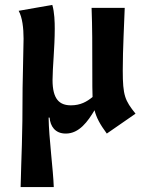

<svg xmlns="http://www.w3.org/2000/svg" viewBox="-20 -532 597 782"><path d="M532 -69C489 -123 480 -142 480 -245C480 -334 486 -437 488 -500H353C356 -421 356 -351 356 -229C356 -191 356 -161 357 -137C334 -118 308 -103 269 -103C222 -103 194 -128 194 -206C194 -255 203 -339 203 -415C203 -441 202 -482 193 -512L56 -488C71 -461 76 -418 76 -374C76 -334 72 -210 72 -174C72 41 67 93 64 230H199C197 162 179 29 178 -53H182C185 -18 204 12 248 12C303 12 338 -38 365 -83C373 -52 387 -26 415 12Z"/></svg>

Font: CantoraOne
Style: Regular
Weight: 400
Designer: Pablo Impallari, Rodrigo Fuenzalida
Foundry: Pablo Impallari
Version: Version 1.001